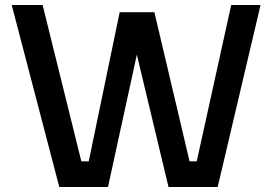

<svg xmlns="http://www.w3.org/2000/svg" viewBox="-20 -750 1092 770"><path d="M413.1 0H217.8L26.9 -730H150.9L306.2 -103H335.9L460 -701.2H599.1L740.2 -103H769L907.2 -730H1024.9L853 0H655.8L528.8 -530.8Z"/></svg>

Font: Sora Medium
Style: Regular
Weight: 500
Designer: Jonathan Barnbrook, Julián Moncada
Foundry: Barnbrook Fonts
Version: Version 2.000